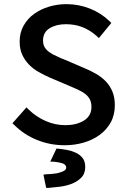

<svg xmlns="http://www.w3.org/2000/svg" viewBox="-20 -690 615 928"><path d="M108 -171 119 -160Q154 -126 200 -105.5Q246 -85 297 -85Q322 -85 344.5 -90.5Q367 -96 384.5 -106.5Q402 -117 412 -133.5Q422 -150 422 -172Q422 -195 414 -210Q406 -225 392 -236Q379 -246 358 -256Q348 -261 337 -265.5Q326 -270 315 -275L223 -314Q193 -327 166 -342.5Q139 -358 119 -379Q99 -400 87 -426.5Q75 -453 75 -489Q75 -532 94 -566Q113 -600 145 -623Q177 -646 217.5 -658Q258 -670 301 -670Q360 -670 414.5 -648.5Q469 -627 510 -587L518 -579L458 -506L446 -517Q414 -545 378 -559Q342 -573 298 -573Q252 -573 220 -553.5Q188 -534 188 -494Q188 -474 196.5 -460.5Q205 -447 220 -437Q233 -427 255 -418Q264 -413 274 -409Q284 -405 294 -401L385 -362Q417 -349 444.5 -333Q472 -317 492 -296Q512 -275 523.5 -247Q535 -219 535 -182Q535 -134 515 -98Q495 -62 461 -37.5Q427 -13 383.5 -0.5Q340 12 293 12Q222 12 159 -13.5Q96 -39 49 -86L40 -94ZM253 28 264 29Q284 31 305.5 35Q327 39 346 48Q366 57 379 73.5Q392 90 392 117Q392 150 372 169.5Q352 189 325 199Q298 209 268.5 212.5Q239 216 216 218H203L190 154L206 152Q212 152 219.5 151.5Q227 151 236 150Q244 149 252 148Q260 147 268 144Q300 136 300 120Q300 107 284 100Q275 97 264.5 95Q254 93 244 92L223 91Z"/></svg>

Font: Codetta
Style: Bold
Weight: 700
Designer: Ulrich Proeller
Foundry: PROSA GmbH
Version: Version 2.00;September 29, 2018;FontCreator 11.5.0.2427 64-b